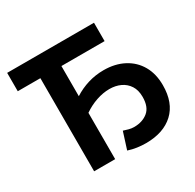

<svg xmlns="http://www.w3.org/2000/svg" viewBox="-156 -880 1075 1059"><g transform="rotate(-30 381.5 -350.5)"><path d="M373 -8 407 -115Q422 -110 438.5 -105.5Q455 -101 472 -101Q525 -101 560 -129.5Q595 -158 595 -222Q595 -265 576.5 -293.5Q558 -322 527 -336.5Q496 -351 457 -351Q417 -351 374 -336.5Q331 -322 292 -295V0H158V-593H14V-710H567V-593H292V-401Q334 -428 382 -442.5Q430 -457 481 -457Q554 -457 609 -428Q664 -399 694 -346.5Q724 -294 724 -222Q724 -110 660 -50.5Q596 9 484 9Q457 9 428.5 5Q400 1 373 -8Z"/></g></svg>

Font: YasnoRaleway
Style: Bold
Weight: 700
Designer: Matt McInerney, Pablo Impallari, Rodrigo Fuenzalida
Foundry: Matt McInerney, Pablo Impallari, Rodrigo Fuenzalida
Version: Version 4.026